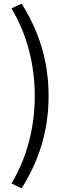

<svg xmlns="http://www.w3.org/2000/svg" viewBox="-20 -838 378 1055"><path d="M99 197C192 47 247 -114 247 -311C247 -507 192 -669 99 -818L43 -792C129 -649 171 -481 171 -311C171 -141 129 28 43 170Z"/></svg>

Font: Source Han Sans TC
Style: Regular
Weight: 400
Designer: Ryoko NISHIZUKA 西塚涼子 (kana, bopomofo & ideographs); Paul D. Hunt (Latin, Greek & Cyrillic); Sandoll Communications 산돌커뮤니
Foundry: Adobe
Version: Version 2.002;hotconv 1.0.116;makeotfexe 2.5.65601